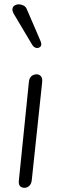

<svg xmlns="http://www.w3.org/2000/svg" viewBox="-20 -896 324 916"><path d="M97.5 0Q83.5 0 75.8 -8Q68 -16 70 -34.5L118 -506.5Q120 -524.5 130.5 -533Q141 -541.5 155 -541.5Q166.5 -541.5 175 -532.5Q183.5 -523.5 181 -502.5L131.5 -36Q129.5 -18 119.2 -9Q109 0 97.5 0ZM130.5 -687.5 46 -829.5Q38 -844 39.5 -854Q41 -864 49.2 -869.5Q57.5 -875 68 -875.5Q79.5 -875.5 91 -870.2Q102.5 -865 108 -852L171.5 -704.5Q176 -694.5 176.8 -687.8Q177.5 -681 175.2 -676.8Q173 -672.5 167.5 -669.5Q159.5 -665 149.2 -668.5Q139 -672 130.5 -687.5Z"/></svg>

Font: Edu SA Hand Cursive
Style: Regular
Weight: 400
Designer: Tina and Corey Anderson, Eben Sorkin, Mirko Velimirovic
Foundry: Google for Education
Version: Version 2.000